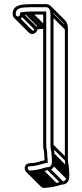

<svg xmlns="http://www.w3.org/2000/svg" viewBox="-20 -742 403 945"><path d="M57.5 -671V-677C57.5 -697.4 79.5 -705.5 109 -705.5H109.3C117.7 -706.4 125.3 -706.5 131 -706.5L207 -706.5C223.8 -706.5 228.5 -688.7 228.5 -671V-26C228.5 -9.8 233.5 5.7 233.5 17.3C233.5 22.7 233.9 27.5 234.6 29.7C235.2 35.5 235.5 42.5 235.5 47.5C235.5 54.3 234.5 57.9 234.5 63C234.5 71.9 225.9 80.5 217 80.5C206.5 80.5 189.4 87.1 183 88.8C178.2 90 170.8 91.6 166.5 92.6L153 94.6C144.5 95.5 136 97.5 127.6 97.5C120.7 97.5 116.5 91.5 116.5 85.1C116.5 80.2 118.5 76.5 126 76.5H126.5C163.2 76 184.5 63.3 214.5 59.5V46C214.5 34.3 211.4 26.1 212.5 17.4V17C212.5 -0.5 207.5 -11.2 207.5 -26V-685.5H131C114.2 -685.5 90.7 -683.5 78.5 -679.4V-671C78.5 -666.1 72.9 -660.5 68 -660.5C63.1 -660.5 57.5 -666.1 57.5 -671ZM250.5 48.5V48C250.5 41.1 250.2 34.2 249.5 27.2C249.1 24 247.9 22 248.5 18.7V18C248.5 1.4 243.5 -12.7 243.5 -26V-671C243.5 -694.5 233.8 -721.5 207 -721.5L131 -721.5C130.7 -721.5 109 -720.5 109 -720.5C80.2 -720.5 42.5 -712.5 42.5 -677V-671C42.5 -657.4 54.4 -645.5 68 -645.5C80.5 -645.5 90.9 -654.3 93.4 -668.3C96.1 -668.9 101.8 -669.5 110 -669.5H110.3L110.6 -669.5C119.1 -670.2 126 -670.5 131 -670.5H192.5V-26C192.5 -7.8 197.5 2 197.5 16.5C197.5 28.4 199.5 38 199.5 46V46.7C176.1 51.2 158.4 60.5 134 60.5H133.5L125.6 61.5C90.5 62.9 96.8 112.5 128 112.5H128.5L136.9 111.5L154.9 109.4L169.4 107.4C174.9 106 180.5 104.7 186.6 103.3C193.8 101.8 211.6 95.5 217 95.5C234.5 95.5 249.5 80.5 249.5 63C249.5 58.6 249.8 53.6 250.5 48.5ZM104.7 -671.7 175.4 -601 186 -611.6 115.3 -682.3ZM125.7 -672.7 194.7 -603.7 205.3 -614.3 136.3 -683.3ZM122.7 110.3 193.4 181 204 170.4 133.3 99.7ZM130.7 109.3 201.4 180 212 169.4 141.3 98.7ZM148.7 107.3 219.4 178 230 167.4 159.3 96.7ZM162.7 105.3 233.4 176 244 165.4 173.3 94.7ZM179.7 101.3 250.4 172 261 161.4 190.3 90.7ZM211.7 93.3 282.4 164 293 153.4 222.3 82.7ZM236.7 68.3 307.4 139 318 128.4 247.3 57.7ZM237.7 53.3 308.4 124 319 113.4 248.3 42.7ZM236.7 33.3 307.4 104 318 93.4 247.3 22.7ZM235.7 23.3 306.4 94 317 83.4 246.3 12.7ZM230.7 -20.7 301.4 50 312 39.4 241.3 -31.3ZM230.7 -665.7 301.4 -595 312 -605.6 241.3 -676.3ZM62.7 -647.7 133.4 -577 144 -587.6 73.3 -658.3ZM80.7 -665.7 148.8 -597.6C147.2 -593.1 142.4 -589.8 138.7 -589.8C136.5 -589.8 133.7 -591 131.6 -593.1L60.8 -663.8L50.2 -653.2L121 -582.5C125.5 -578 131.7 -574.8 138.7 -574.8C152.3 -574.8 164.2 -586.7 164.2 -600.3V-603.4L91.3 -676.3ZM321.2 119.2V118.7C321.2 111.8 320.9 104.9 320.2 98C319.9 94.7 318.5 92.7 319.2 89.5V88.7C319.2 72.1 314.2 58 314.2 44.7L314.2 -600.3C314.2 -614.8 311.2 -631.1 300.7 -641.6L230 -712.3L219.4 -701.7L290.1 -631C296 -625.1 299.2 -613 299.2 -600.3L299.2 44.7C299.2 60.9 304.2 76.4 304.2 88C304.2 93.4 304.6 98.2 305.3 100.4C305.9 106.2 306.2 113.2 306.2 118.2C306.2 125 305.2 128.6 305.2 133.7C305.2 142.6 296.6 151.2 287.7 151.2C277.3 151.2 260.1 157.8 253.7 159.5C248.9 160.7 241.5 162.3 237.2 163.3L223.8 165.3C215.3 166.2 206.7 167.1 198.3 168.2C194.7 168 192.8 166.9 191 165.1L120.3 94.4L109.7 105L180.4 175.7C184.9 180.2 191.3 183.2 198.7 183.2H199.2L207.6 182.2L225.7 180.2L240.2 178.1C245.6 176.7 251.2 175.4 257.3 174C264.6 172.6 282.3 166.2 287.7 166.2C305.2 166.2 320.2 151.2 320.2 133.7C320.2 129.3 320.5 124.3 321.2 119.2ZM180.7 -598.8H181C188.6 -599.7 195.3 -599.7 200.1 -599.8L199.9 -614.8C189.9 -614.7 166.9 -613.8 158.9 -611.8L91.3 -679.3L80.7 -668.7L154.7 -594.7C163.2 -597.6 166.6 -598.8 180.7 -598.8Z"/></svg>

Font: CiSf OpenHand
Style: Gls
Weight: 400
Foundry: Cannot Into Space Fonts
Version: Version 0.7892